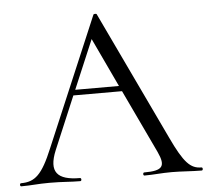

<svg xmlns="http://www.w3.org/2000/svg" viewBox="-52 -688 802 739"><g transform="rotate(-5 349.0 -318.5)"><path d="M698 -12C656 -12 631 -37 584 -137L348 -634C347 -638 336 -637 335 -634L124 -136C83 -37 55 -12 1 -12C-5 -12 -5 0 1 0C42 0 63 -4 111 -4C163 -4 189 0 229 0C235 0 235 -12 229 -12C141 -12 111 -45 145 -127L231 -331H419L535 -86C562 -28 548 -12 477 -12C471 -12 471 0 477 0C514 0 541 -4 583 -4C619 -4 661 0 698 0C704 0 704 -12 698 -12ZM240 -352 320 -541 409 -352Z"/></g></svg>

Font: Cormorant SC
Style: Regular
Weight: 400
Designer: Christian Thalmann (Catharsis Fonts)
Version: Version 1.000;PS 001.000;hotconv 1.0.70;makeotf.lib2.5.58329